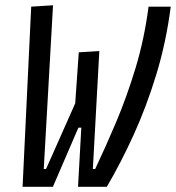

<svg xmlns="http://www.w3.org/2000/svg" viewBox="-20 -719 677 739"><path d="M280.3 0 293 -227.5H281.7L183.6 0H66.9L100.1 -693.4L184.1 -698.7L148.4 -68.4H157.2L269.5 -321.3L283.2 -517.6L362.3 -522.5L337.4 -68.4H346.2Q385.7 -151.4 427 -249Q468.3 -346.7 502 -458Q535.6 -569.3 551.8 -693.4H637.2Q619.6 -557.1 581.8 -432.9Q543.9 -308.6 494.4 -200Q444.8 -91.3 391.1 0Z"/></svg>

Font: Cascadia Mono PL SemiLight
Style: Italic
Weight: 350
Italic angle: -10°
Monospace: yes
Designer: Aaron Bell
Foundry: Saja Typeworks
Version: Version 2404.023; ttfautohint (v1.8.4)